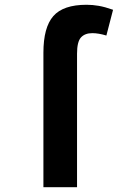

<svg xmlns="http://www.w3.org/2000/svg" viewBox="-20 -785 540 805"><path d="M303 0V-560Q303 -610 319.5 -628Q336 -646 367 -646Q393 -646 426 -636L454 -744Q420 -756 394 -760.5Q368 -765 343 -765Q245 -765 203.5 -717.5Q162 -670 162 -564V0Z"/></svg>

Font: Noto Sans Mono UI Condensed ExtraBold
Style: Regular
Weight: 800
Width: 3
Designer: Monotype Design team
Foundry: Monotype Imaging Inc.
Version: 1.000